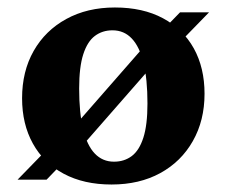

<svg xmlns="http://www.w3.org/2000/svg" viewBox="-20 -480 605 513"><path d="M27 0 119 -94.5 146.5 -106 380.5 -373.5 407.5 -392 461 -447H538.5L447 -353L419.5 -341.5L185 -73.5L158 -55.5L104.5 0ZM284.5 -48Q312 -48 332 -63Q352 -78 363 -112Q374 -146 374 -203.5Q374 -268.5 363.5 -311.8Q353 -355 332.2 -377Q311.5 -399 280.5 -399Q253.5 -399 233.5 -384Q213.5 -369 202.5 -335Q191.5 -301 191.5 -243.5Q191.5 -178.5 202 -135Q212.5 -91.5 233.2 -69.8Q254 -48 284.5 -48ZM278 13Q204 13 150.2 -15.8Q96.5 -44.5 67.8 -96.5Q39 -148.5 39 -217.5Q39 -289.5 70 -344Q101 -398.5 157 -429.2Q213 -460 287 -460Q362 -460 415.5 -431.2Q469 -402.5 497.8 -350.8Q526.5 -299 526.5 -229.5Q526.5 -158 495.2 -103Q464 -48 408.2 -17.5Q352.5 13 278 13Z"/></svg>

Font: Newsreader 16pt 16pt
Style: Bold
Weight: 700
Version: Version 1.003